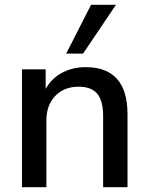

<svg xmlns="http://www.w3.org/2000/svg" viewBox="-20 -775 616 795"><path d="M71 0V-488H169V-407Q194 -451 237.5 -474Q281 -497 335 -497Q508 -497 508 -301V0H407V-295Q407 -358 382.5 -387Q358 -416 306 -416Q245 -416 208.5 -377.5Q172 -339 172 -276V0ZM254 -553 357 -755H460L324 -553Z"/></svg>

Font: Nunito Sans SemiBold
Style: Regular
Weight: 600
Designer: Vernon Adams
Foundry: Vernon Adams
Version: Version 3.101; ttfautohint (v1.8.4.7-5d5b);gftools[0.9.27]